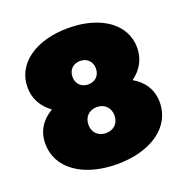

<svg xmlns="http://www.w3.org/2000/svg" viewBox="-130 -836 939 971"><g transform="rotate(-20 339.0 -350.0)"><path d="M339 16C520 16 647 -71 647 -205C647 -273 613 -324 556 -357C605 -392 634 -442 634 -504C634 -632 513 -716 339 -716C165 -716 44 -632 44 -504C44 -442 73 -392 122 -357C65 -324 31 -273 31 -205C31 -71 158 16 339 16ZM339 -151C299 -151 269 -177 269 -221C269 -264 299 -291 339 -291C379 -291 409 -264 409 -221C409 -177 379 -151 339 -151ZM339 -413C304 -413 276 -436 276 -476C276 -515 303 -539 339 -539C375 -539 402 -515 402 -476C402 -436 374 -413 339 -413Z"/></g></svg>

Font: Chess Sans Black
Style: Regular
Weight: 900
Designer: Wolf Bōese
Foundry: Wolf Bōese
Version: Version 7.223;Glyphs 3.3 (3306)